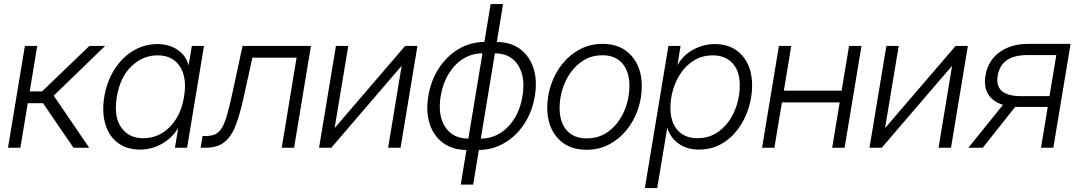

<svg xmlns="http://www.w3.org/2000/svg" viewBox="-20 -748 5458 972"><path d="M20.5 0 106 -515.6H168.5L130.4 -285.2H192.9L432.6 -515.6H512.2L252 -263.7L431.6 0H352.1L197.8 -225.6H120.6L83 0Z M688.5 9.3Q622.6 9.3 577.4 -24.2Q532.2 -57.6 513.7 -117.9Q495.1 -178.2 507.8 -257.8Q521.5 -337.4 560.1 -397.5Q598.6 -457.5 654.8 -491.2Q710.9 -524.9 776.9 -524.9Q835 -524.9 878.2 -496.3Q921.4 -467.8 934.1 -418.5H935.1L951.2 -515.6H1012.7L927.2 0H865.7L881.8 -97.7H880.9Q849.1 -47.4 797.9 -19Q746.6 9.3 688.5 9.3ZM705.1 -48.3Q782.7 -48.3 839.4 -105.2Q896 -162.1 911.6 -257.8Q927.7 -353.5 891.4 -410.6Q855 -467.8 777.3 -467.8Q703.6 -467.8 646 -413.1Q588.4 -358.4 571.3 -257.8Q555.2 -157.2 593.5 -102.8Q631.8 -48.3 705.1 -48.3Z M995.6 0 1005.4 -59.6H1022.5Q1050.8 -59.6 1070.1 -68.6Q1089.4 -77.6 1103.5 -101.1Q1117.7 -124.5 1130.1 -168Q1142.6 -211.4 1157.2 -280.3L1208 -515.6H1554.2L1468.8 0H1406.2L1481.4 -456.1H1257.8L1214.4 -259.3Q1194.8 -168.9 1172.6 -111.8Q1150.4 -54.7 1114.5 -27.3Q1078.6 0 1018.6 0Z M2007.8 0H1944.8L2013.2 -413.6H2012.2L1657.2 0H1595.2L1680.7 -515.6H1743.2L1674.3 -101.6H1675.8L2031.2 -515.6H2093.3Z M2312.5 186.5 2341.3 11.2Q2271.5 10.7 2223.6 -24.2Q2175.8 -59.1 2155.5 -120.1Q2135.3 -181.2 2148.4 -261.2Q2161.6 -341.3 2202.1 -403.1Q2242.7 -464.8 2302.2 -500Q2361.8 -535.2 2432.1 -535.6L2463.9 -727.5H2526.9L2495.1 -535.6Q2564.9 -535.2 2612.8 -500Q2660.6 -464.8 2680.7 -403.1Q2700.7 -341.3 2687.5 -261.2Q2674.3 -181.6 2633.8 -120.4Q2593.3 -59.1 2533.9 -24.2Q2474.6 10.7 2404.3 11.2L2375.5 186.5ZM2414.1 -46.4Q2466.8 -46.4 2510.7 -73.2Q2554.7 -100.1 2584.7 -148.4Q2614.7 -196.8 2625 -261.2Q2641.1 -358.4 2602.8 -418.2Q2564.5 -478 2485.4 -478L2414.1 -46.4ZM2351.1 -46.4 2422.4 -478Q2369.6 -478 2325.7 -450.9Q2281.7 -423.8 2251.7 -375Q2221.7 -326.2 2210.9 -261.2Q2195.3 -164.6 2233.6 -105.5Q2272 -46.4 2351.1 -46.4Z M2948.7 10.3Q2856.4 10.3 2803.5 -48.6Q2750.5 -107.4 2750.5 -202.1Q2750.5 -263.7 2770.5 -321.5Q2790.5 -379.4 2827.6 -425.5Q2864.7 -471.7 2916.3 -498.8Q2967.8 -525.9 3030.8 -525.9Q3123 -525.9 3176 -466.8Q3229 -407.7 3229 -312.5Q3229 -250.5 3209 -192.9Q3189 -135.3 3151.9 -89.4Q3114.7 -43.5 3063.2 -16.6Q3011.7 10.3 2948.7 10.3ZM2950.7 -47.4Q3001 -47.4 3041 -70.1Q3081.1 -92.8 3109.1 -131.3Q3137.2 -169.9 3151.9 -217.3Q3166.5 -264.6 3166.5 -313.5Q3166.5 -385.3 3130.9 -426.8Q3095.2 -468.3 3029.3 -468.3Q2979.5 -468.3 2939.7 -445.6Q2899.9 -422.9 2871.6 -384.5Q2843.3 -346.2 2828.1 -298.6Q2813 -251 2813 -200.7Q2813 -129.9 2848.6 -88.6Q2884.3 -47.4 2950.7 -47.4Z M3244.6 204.1 3363.8 -515.6H3425.3L3409.7 -419.4H3410.2Q3439 -469.7 3490.5 -497.3Q3542 -524.9 3598.6 -524.9Q3686 -524.9 3736.8 -467.8Q3787.6 -410.6 3787.6 -315.9Q3787.6 -255.4 3768.8 -197.5Q3750 -139.6 3714.8 -92.8Q3679.7 -45.9 3629.9 -18.3Q3580.1 9.3 3518.1 9.3Q3459 9.3 3416.7 -20Q3374.5 -49.3 3358.4 -100.6H3357.9L3307.1 204.1ZM3511.2 -48.3Q3561 -48.3 3600.8 -71Q3640.6 -93.8 3668.2 -132.1Q3695.8 -170.4 3710.4 -218Q3725.1 -265.6 3725.1 -315.4Q3725.1 -389.2 3687.7 -428.5Q3650.4 -467.8 3588.9 -467.8Q3538.1 -467.8 3498 -444.8Q3458 -421.9 3430.4 -383.3Q3402.8 -344.7 3388.4 -297.4Q3374 -250 3374 -201.7Q3374 -129.9 3410.2 -89.1Q3446.3 -48.3 3511.2 -48.3Z M3985.8 -515.6 3948.2 -289.1H4240.7L4278.3 -515.6H4341.3L4255.9 0H4192.9L4231 -229.5H3938.5L3900.4 0H3837.9L3923.3 -515.6Z M4794.4 0H4731.4L4799.8 -413.6H4798.8L4443.8 0H4381.8L4467.3 -515.6H4529.8L4460.9 -101.6H4462.4L4817.9 -515.6H4879.9Z M5312.5 0H5250L5284.2 -206.5H5136.2Q5127.9 -206.5 5119.6 -207L4955.1 0H4882.3L5057.6 -217.3Q5006.3 -232.9 4982.9 -270.8Q4959.5 -308.6 4968.8 -364.7Q4981.4 -440.4 5039.3 -483.2Q5097.2 -525.9 5186.5 -525.9H5399.9ZM5293 -261.2 5327.6 -469.2H5181.6Q5047.9 -469.2 5030.8 -364.7Q5013.7 -261.2 5149.9 -261.2Z"/></svg>

Font: Inter Display Light
Style: Italic
Weight: 300
Italic angle: -9.39999°
Designer: Rasmus Andersson
Foundry: rsms
Version: Version 4.000;git-a52131595